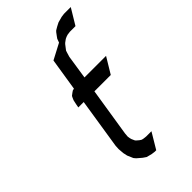

<svg xmlns="http://www.w3.org/2000/svg" viewBox="-206 -713 774 774"><g transform="rotate(-45 181.5 -326.0)"><path d="M94.2 -110.8 95.2 -128.9 128.9 -344.2H98.1L101.1 -359.9L105 -377.9L108.9 -387.2L112.8 -395L123 -402.8L130.9 -408.2L139.2 -410.2L161.1 -548.8L228 -584L233.9 -600.1L240.2 -608.9L250 -622.1L254.9 -627L268.1 -634.8L284.2 -643.1L309.1 -649.9L324.2 -651.9H362.8L321.8 -584H290L274.9 -582L266.1 -579.1L257.8 -575.2L245.1 -565.9L241.2 -562L231 -548.8L225.1 -541L222.2 -532.2L216.8 -514.2L201.2 -412.1H324.2L283.2 -344.2H189.9L157.2 -137.2L155.8 -120.1L157.2 -110.8L159.2 -103L165 -89.8L168 -85.9L178.2 -77.1L186 -71.8L192.9 -69.8L209 -67.9H238.8L198.2 0H189.9L174.8 -2L151.9 -7.8L138.2 -17.1L118.2 -34.2L110.8 -43L100.1 -67.9L96.2 -85.9Z"/></g></svg>

Font: Petahja
Style: Italic
Weight: 400
Designer: T. Christopher White
Version: Version 1.1